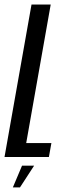

<svg xmlns="http://www.w3.org/2000/svg" viewBox="-51 -695 302 850"><path d="M-31 0H165.5L176.5 -61.5H65L173.5 -675H88.5ZM6 134.5H37.5L100 38.5H46.5Z"/></svg>

Font: Anybody ExtraCondensed
Style: Italic
Weight: 400
Width: 2
Italic angle: -10°
Version: Version 1.113;gftools[0.9.25]